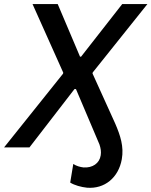

<svg xmlns="http://www.w3.org/2000/svg" viewBox="-55 -720 740 938"><path d="M508 -116 397 -361 398 -366 665 -700H542L341 -443H336L227 -700H104L254 -365L253 -360L-35 0H89L309 -285H316L431 -14C437 4 440 21 437 39C431 78 397 101 353 98C336 96 318 91 303 81L288 172C309 185 341 194 370 197C456 204 524 148 540 58C551 -4 533 -58 508 -116Z"/></svg>

Font: Fixel Display 20240404 Medium
Style: Italic
Weight: 500
Italic angle: -10°
Designer: AlfaBravo + MacPaw
Foundry: Kyrylo Tkachov, Marchela Mozhyna, Serhii Makarenko, Maria Weinstein, Zakhar Kryvoshyya
Version: Version 1.211;Glyphs 3.2 (3225)